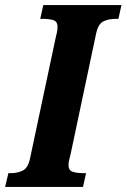

<svg xmlns="http://www.w3.org/2000/svg" viewBox="-40 -734 497 754"><path d="M-20 0 -7 -54H3Q28 -54 49 -64Q70 -74 78 -112L180 -592Q184 -606 185 -615Q186 -624 186 -628Q186 -649 170.5 -654.5Q155 -660 128 -660H118L130 -714H437L425 -660H414Q387 -660 366 -650Q345 -640 337 -600L238 -132Q234 -116 231.5 -105Q229 -94 229 -86Q229 -65 245.5 -59.5Q262 -54 287 -54H298L286 0Z"/></svg>

Font: Noto Serif ExtraCondensed ExtraBold
Style: Italic
Weight: 800
Width: 2
Italic angle: -12°
Designer: Monotype Design Team
Foundry: Monotype Imaging Inc.
Version: Version 2.013